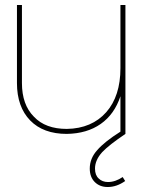

<svg xmlns="http://www.w3.org/2000/svg" viewBox="-20 -537 609 770"><path d="M390 73C409 53 440 29 483 0V-517H463V-264C463 -189 444 -130 406 -87C368 -44 315 -21 248 -20C191 -20 147 -36 116 -69C84 -101 68 -146 68 -204V-517H48V-204C48 -140 66 -90 101 -54C136 -18 185 0 248 0C302 -1 347 -14 384 -40C421 -66 447 -103 463 -151V-9C420 18 389 43 370 65C350 87 340 112 340 139C340 162 347 180 360 193C373 206 390 213 412 213C436 213 459 205 482 189L472 173C453 186 433 193 413 193C398 193 385 188 376 179C366 170 361 157 361 139C361 116 371 94 390 73Z"/></svg>

Font: Argentum Sans Thin
Style: Regular
Weight: 250
Designer: Julieta Ulanovsky
Foundry: Julieta Ulanovsky
Version: Version 5.001;February 15, 2019;FontCreator 11.5.0.2425 64-b